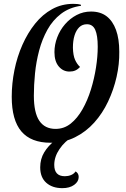

<svg xmlns="http://www.w3.org/2000/svg" viewBox="-20 -720 654 998"><path d="M243 22Q141 22 91 -37Q41 -96 41 -217Q41 -286 55 -355.5Q69 -425 96.5 -487Q124 -549 162.5 -597Q201 -645 251 -672.5Q301 -700 361 -700Q373 -700 382.5 -699Q392 -698 401 -695V-690Q340 -681 297 -648Q254 -615 226.5 -565.5Q199 -516 183.5 -457.5Q168 -399 162 -338.5Q156 -278 156 -223Q156 -134 184.5 -92Q213 -50 269 -50Q313 -50 347.5 -77.5Q382 -105 408.5 -151.5Q435 -198 452.5 -254.5Q470 -311 479 -369Q488 -427 488 -477Q488 -536 475 -565Q462 -594 432 -594Q408 -594 392 -578.5Q376 -563 367.5 -536Q359 -509 359 -472Q360 -432 370 -409.5Q380 -387 396 -372Q384 -359 371 -353.5Q358 -348 341 -348Q308 -348 285.5 -374.5Q263 -401 263 -449Q263 -488 277.5 -526Q292 -564 318 -594Q344 -624 378.5 -642Q413 -660 453 -660Q502 -660 534 -635.5Q566 -611 583 -564.5Q600 -518 600 -451Q601 -387 586 -320.5Q571 -254 542 -192.5Q513 -131 470 -83Q427 -35 370 -6.5Q313 22 243 22ZM304 258Q252 258 220.5 230Q189 202 189 150Q189 106 210 71.5Q231 37 263 13Q295 -11 327 -22L361 -18V-12Q317 14 289.5 54.5Q262 95 262 137Q262 196 317 196Q334 196 349 190Q364 184 373 171Q381 176 385 183Q389 190 389 200Q389 224 365.5 241Q342 258 304 258Z"/></svg>

Font: Sansita Swashed Light
Style: Regular
Weight: 400
Version: Version 1.003